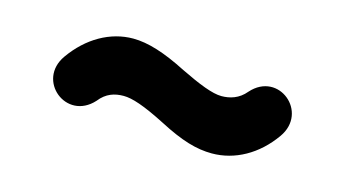

<svg xmlns="http://www.w3.org/2000/svg" viewBox="-37 -475 674 375"><g transform="rotate(15 300.0 -287.5)"><path d="M403 -199C449 -199 493 -223 524 -267C565 -325 489 -388 441 -334C427 -317 409 -312 392 -312C374 -312 346 -323 307 -342C262 -365 227 -376 197 -376C151 -376 107 -351 76 -307C35 -249 111 -187 159 -240C173 -258 190 -263 208 -263C225 -263 250 -255 295 -232C341 -208 372 -199 403 -199Z"/></g></svg>

Font: Nunito Black
Style: Regular
Weight: 900
Designer: Vernon Adams
Foundry: Vernon Adams
Version: Version 3.602